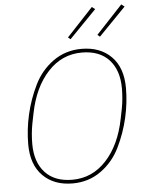

<svg xmlns="http://www.w3.org/2000/svg" viewBox="-62 -980 781 1040"><g transform="rotate(-5 329.0 -459.5)"><path d="M494 -918 347 -767 334 -778 477 -931ZM654 -918 507 -767 494 -778 637 -931ZM291 12Q190 12 129.5 -48.5Q69 -109 69 -220Q69 -300 87.5 -381Q106 -462 143 -538Q180 -614 247 -662Q314 -710 401 -710Q502 -710 562.5 -649.5Q623 -589 623 -478Q623 -398 604.5 -317Q586 -236 549 -160Q512 -84 445 -36Q378 12 291 12ZM291 -8Q399 -8 475.5 -90.5Q552 -173 580 -314L591 -369Q601 -421 601 -478Q601 -577 549 -633.5Q497 -690 401 -690Q293 -690 216.5 -607.5Q140 -525 112 -384L101 -329Q91 -276 91 -220Q91 -121 143 -64.5Q195 -8 291 -8Z"/></g></svg>

Font: IBM Plex Sans Thin
Style: Italic
Weight: 100
Italic angle: -11.31°
Designer: Mike Abbink, Paul van der Laan, Pieter van Rosmalen
Foundry: Bold Monday
Version: Version 3.0